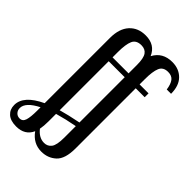

<svg xmlns="http://www.w3.org/2000/svg" viewBox="-369 -865 1230 1230"><g transform="rotate(45 246.0 -250.0)"><path d="M-84 161Q-84 76 46 15V-576Q46 -660 87 -705Q128 -750 197 -750Q282 -750 313 -678Q351 -750 438 -750Q499 -750 537.5 -711.5Q576 -673 576 -600H537Q531 -643 514.5 -664.5Q498 -686 464 -686Q420 -686 405.5 -651.5Q391 -617 391 -548V-500H472V-465H391V80Q391 175 350 212.5Q309 250 250 250Q176 250 130 185Q101 250 22 250Q-30 250 -57 225.5Q-84 201 -84 161ZM-45 150Q-45 170 -32 184Q-19 198 1 198Q28 198 37 169.5Q46 141 46 82V52Q-45 98 -45 150ZM140 152Q176 198 223 198Q254 198 272.5 174Q291 150 291 82V-22Q215 -8 146 12V80Q146 122 140 152ZM146 -21Q205 -38 291 -55V-465H146ZM146 -500H291V-576Q291 -637 274 -661.5Q257 -686 222 -686Q176 -686 161 -652Q146 -618 146 -548Z"/></g></svg>

Font: Lobster Two
Style: Regular
Weight: 400
Designer: Pablo Impallari
Foundry: Pablo Impallari. www.impallari.com
Version: Version 1.006